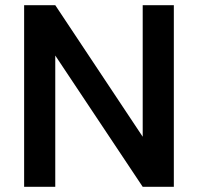

<svg xmlns="http://www.w3.org/2000/svg" viewBox="-20 -720 763 740"><path d="M73 0V-700H193L530 -193V-700H650V0H530L193 -506V0Z"/></svg>

Font: DM Sans 11pt SemiBold
Style: Regular
Weight: 600
Version: Version 4.004;gftools[0.9.30]